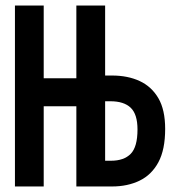

<svg xmlns="http://www.w3.org/2000/svg" viewBox="-20 -674 640 694"><path d="M34 0V-654H138V-391H276V-290H138V0ZM256 0V-654H360V-401H385Q442 -401 485 -381Q528 -361 552.5 -319Q577 -277 577 -208Q577 -133 552.5 -87.5Q528 -42 484.5 -21Q441 0 385 0ZM360 -93H381Q428 -93 452.5 -118Q477 -143 477 -206Q477 -261 452.5 -284.5Q428 -308 379 -308H360Z"/></svg>

Font: Source Code Pro SemiBold
Style: Regular
Weight: 600
Monospace: yes
Designer: Paul D. Hunt, Teo Tuominen
Foundry: Adobe Systems Incorporated
Version: Version 1.018;hotconv 1.0.116;makeotfexe 2.5.65601